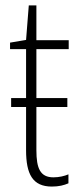

<svg xmlns="http://www.w3.org/2000/svg" viewBox="-20 -677 292 707"><path d="M177 -24C128 -24 114 -57 114 -124V-283H228V-316H114V-496H233V-529H114V-657H86L76 -530L17 -520V-496H76V-316H21V-283H76V-124C76 -36 100 10 171 10C197 10 216 5 232 -2V-35C218 -29 198 -24 177 -24Z"/></svg>

Font: Noto Sans Condensed ExtraLight
Style: Regular
Weight: 200
Width: 3
Designer: Monotype Design Team
Foundry: Monotype Imaging Inc.
Version: Version 2.013